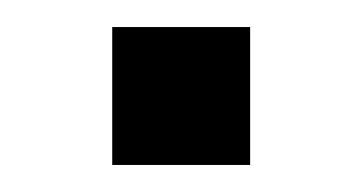

<svg xmlns="http://www.w3.org/2000/svg" viewBox="-20 -337 268 142"><path d="M63 -215V-317H165V-215Z"/></svg>

Font: NunitoSans1
Style: Book
Weight: 400
Designer: Vernon Adams
Foundry: Vernon Adams
Version: Version 3.101;gftools[0.9.27]